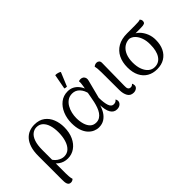

<svg xmlns="http://www.w3.org/2000/svg" viewBox="-82 -1332 2145 2145"><g transform="rotate(-45 990.5 -259.5)"><path d="M110 227Q93 227 83 219Q73 211 68 197Q63 183 62 165.5Q61 148 61 130V-241Q61 -318 78.5 -371.5Q96 -425 126 -458Q156 -491 194.5 -506Q233 -521 277 -521Q352 -521 400 -485Q448 -449 471 -390.5Q494 -332 494 -265Q494 -181 465 -118.5Q436 -56 386.5 -21.5Q337 13 276 13Q214 13 167.5 -21Q121 -55 90 -112L116 -149Q140 -88 181.5 -60Q223 -32 262 -32Q311 -32 343.5 -64Q376 -96 392 -150.5Q408 -205 408 -270Q408 -333 393 -381Q378 -429 348 -456.5Q318 -484 274 -484Q237 -484 206 -460Q175 -436 157.5 -385.5Q140 -335 140 -256V109Q140 132 142 160.5Q144 189 151 209Q146 215 135 221Q124 227 110 227Z M767 13Q735 13 702.5 -1Q670 -15 642.5 -45Q615 -75 598.5 -123Q582 -171 582 -238Q582 -314 609 -378.5Q636 -443 685.5 -482Q735 -521 803 -521Q845 -521 877.5 -503.5Q910 -486 933.5 -455.5Q957 -425 971 -382L955 -333Q944 -392 908.5 -430Q873 -468 821 -468Q778 -468 747.5 -446.5Q717 -425 697.5 -391Q678 -357 669 -317.5Q660 -278 660 -241Q660 -187 673.5 -142.5Q687 -98 714 -72.5Q741 -47 783 -47Q815 -47 839 -62Q863 -77 880 -102Q897 -127 908.5 -159Q920 -191 928 -226Q936 -261 941 -293L967 -436Q971 -460 972.5 -478Q974 -496 972 -510Q977 -513 985 -514.5Q993 -516 1001 -516Q1022 -516 1036 -505.5Q1050 -495 1055 -477.5Q1060 -460 1053 -437L998 -224Q999 -143 1014.5 -98Q1030 -53 1066 -53Q1083 -53 1095.5 -59Q1108 -65 1116 -78Q1127 -66 1127 -47Q1127 -22 1106.5 -4.5Q1086 13 1052 13Q1004 13 977.5 -31.5Q951 -76 949 -172L954 -168Q942 -119 917.5 -77.5Q893 -36 856 -11.5Q819 13 767 13ZM835 -563Q827 -563 816 -564.5Q805 -566 800 -570L833 -746Q851 -747 871.5 -741.5Q892 -736 903 -727Z M1316 13Q1267 13 1244.5 -25.5Q1222 -64 1222 -125L1221 -402Q1221 -438 1218.5 -462Q1216 -486 1212 -502Q1224 -511 1234.5 -515Q1245 -519 1258 -519Q1276 -519 1289 -506.5Q1302 -494 1300 -464L1295 -118Q1293 -84 1302.5 -68.5Q1312 -53 1334 -53Q1346 -53 1355 -58Q1364 -63 1371 -72Q1376 -66 1378.5 -56.5Q1381 -47 1381 -39Q1381 -15 1361 -1Q1341 13 1316 13Z M1686 13Q1620 13 1570 -16Q1520 -45 1492 -101Q1464 -157 1464 -237Q1464 -319 1494.5 -380Q1525 -441 1584 -475Q1643 -509 1730 -509H1853Q1890 -509 1909.5 -511Q1929 -513 1939 -518Q1944 -513 1949 -504Q1954 -495 1954 -484Q1954 -458 1937.5 -450.5Q1921 -443 1884 -443L1764 -442L1710 -449Q1658 -449 1620.5 -421.5Q1583 -394 1563.5 -346Q1544 -298 1544 -235Q1544 -169 1562.5 -121.5Q1581 -74 1612.5 -48.5Q1644 -23 1685 -23Q1752 -23 1789.5 -79.5Q1827 -136 1827 -237Q1828 -294 1812 -340Q1796 -386 1767 -415.5Q1738 -445 1696 -450L1757 -457Q1801 -449 1835 -414Q1869 -379 1888.5 -330.5Q1908 -282 1907 -229Q1907 -157 1881 -102.5Q1855 -48 1805.5 -17.5Q1756 13 1686 13Z"/></g></svg>

Font: Arima
Style: Regular
Weight: 400
Designer: Joana Correia and Natanael Gama
Foundry: NDISCOVER
Version: Version 1.101;gftools[0.9.23]